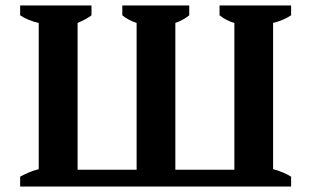

<svg xmlns="http://www.w3.org/2000/svg" viewBox="-20 -682 1138 702"><path d="M427.2 -662.1H671.9V-626Q662.1 -618.2 649.4 -610.8Q636.7 -603.5 621.1 -598.1V-61.5H836.9V-598.1Q809.1 -605.5 782.7 -626V-662.1H1044.4V-626Q1015.1 -606.9 978.5 -598.1V-63.5Q997.6 -58.6 1014.2 -51.5Q1030.8 -44.4 1044.4 -36.1V0H53.7V-36.1Q68.8 -44.4 86.9 -52Q105 -59.6 121.6 -63.5V-598.1Q83.5 -606.4 53.7 -626V-662.1H314.5V-626Q307.1 -620.1 293.2 -612.3Q279.3 -604.5 263.7 -598.1V-61.5H479.5V-598.1Q447.3 -608.9 427.2 -626Z"/></svg>

Font: PT Astra Serif
Style: Bold
Weight: 700
Designer: A.Korolkova, I. Chaeva
Foundry: ParaType Ltd
Version: Version 1.002